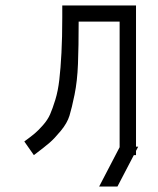

<svg xmlns="http://www.w3.org/2000/svg" viewBox="-20 -617 580 703"><path d="M478 -80H486L478 -64.5V-49H470L410 66H343L418 -78V-538H268Q268 -446 265.5 -382.8Q263 -319.5 253 -270.5Q243 -221.5 234.5 -193.8Q226 -166 202.5 -137.8Q179 -109.5 162 -94.8Q145 -80 106 -50.5Q104.5 -49.5 104 -49L69 -99Q93 -116.5 106.5 -127.8Q120 -139 137.2 -158.5Q154.5 -178 163.5 -198.5Q172.5 -219 182.5 -251.5Q192.5 -284 197.2 -325.2Q202 -366.5 205 -423.2Q208 -480 208 -553V-597H478Z"/></svg>

Font: IBM 3270
Style: Regular
Weight: 400
Monospace: yes
Version: Version 2.3.1